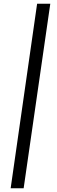

<svg xmlns="http://www.w3.org/2000/svg" viewBox="-20 -846 304 1027"><path d="M37 161 178.5 -826H249L106.5 161Z"/></svg>

Font: Public Sans
Style: Italic
Weight: 400
Italic angle: -8°
Designer: The Public Sans project authors (U.S. Web Design System). Libre Franklin designed by Pablo Impallari and Rodrigo Fuenzal
Version: Version 1.008; ttfautohint (v1.8.1) -l 8 -r 50 -G 200 -x 14 